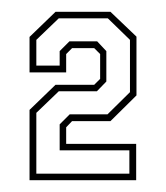

<svg xmlns="http://www.w3.org/2000/svg" viewBox="-20 -720 281 325"><path d="M30 -415V-534L74 -576.5H139.5L149.5 -586.5V-628.5L139.5 -638.5H102L92 -628.5V-597.5H30V-657.5L74 -700H167L211 -658V-558.5L167 -515H102L92 -504.5V-476.5H210.5V-415ZM41.5 -426H199V-465.5H81V-509.5L98 -526.5H162L200 -564V-652.5L162.5 -689H79.5L41.5 -652.5V-609H81V-633.5L97.5 -650H144.5L160 -633.5V-582L144 -565.5H79.5L41.5 -529Z"/></svg>

Font: Tourney Condensed ExtraLight
Style: Regular
Weight: 200
Width: 3
Designer: Tyler Finck
Foundry: Etcetera Type Co
Version: Version 1.010; ttfautohint (v1.8.3)